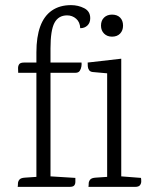

<svg xmlns="http://www.w3.org/2000/svg" viewBox="-20 -729 596 749"><path d="M257 -709Q285 -709 308.5 -697Q332 -685 332 -658Q332 -640 321 -629.5Q310 -619 293 -619Q292 -643 277 -656Q262 -669 242 -669Q208 -669 192.5 -640Q177 -611 177 -540V-485H298Q299 -479 297.5 -469.5Q296 -460 291 -452.5Q286 -445 274 -445H177V-41L274 -35Q274 -28 274 -19.5Q274 -11 269.5 -5.5Q265 0 251 0H49Q50 -5 50 -13Q50 -21 55.5 -28Q61 -35 77 -36L122 -39V-445H51Q51 -452 50.5 -461.5Q50 -471 54.5 -478Q59 -485 74 -485H122V-525Q122 -585 137 -626Q152 -667 182.5 -688Q213 -709 257 -709ZM453 -500V-41L530 -35Q531 -30 531 -21.5Q531 -13 526 -6.5Q521 0 507 0H325Q326 -5 326 -13Q326 -21 331.5 -28Q337 -35 353 -36L398 -39V-443L342 -448Q332 -449 327.5 -455.5Q323 -462 322.5 -470.5Q322 -479 322 -485ZM417 -672Q437 -672 448.5 -660.5Q460 -649 460 -629Q460 -610 448.5 -598Q437 -586 417 -586Q398 -586 386 -598Q374 -610 374 -629Q374 -649 386 -660.5Q398 -672 417 -672Z"/></svg>

Font: Karma Variable Light
Style: Regular
Weight: 300
Designer: Joana Correia
Foundry: Indian Type Foundry
Version: Version 3.000